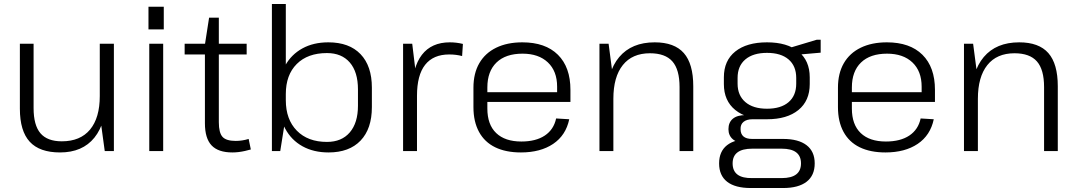

<svg xmlns="http://www.w3.org/2000/svg" viewBox="-20 -760 5422 966"><path d="M149 -216Q149 -130 183.5 -89.5Q218 -49 291 -49Q384 -49 433 -108Q482 -167 482 -277L515 -341V-280Q515 -142 455 -67.5Q395 7 282 7Q179 7 129.5 -47Q80 -101 80 -213V-540H149ZM553 0H507L482 -183V-540H553Z M801 -540V0H731V-540ZM804 -726V-612H727V-726Z M1149 7Q1078 7 1044.5 -28.5Q1011 -64 1011 -140V-536L1032 -671H1081V-145Q1081 -92 1099.5 -71.5Q1118 -51 1166 -51Q1182 -51 1198.5 -53.5Q1215 -56 1231 -61L1242 -8Q1228 -4 1212.5 -0.5Q1197 3 1181 5Q1165 7 1149 7ZM909 -540H1221V-486H909Z M1633 7Q1558 7 1502 -24Q1446 -55 1415 -112.5Q1384 -170 1384 -248V-297Q1384 -375 1415 -430.5Q1446 -486 1501.5 -516.5Q1557 -547 1632 -547Q1737 -547 1794 -487.5Q1851 -428 1851 -319V-221Q1851 -112 1794 -52.5Q1737 7 1633 7ZM1348 -740H1418V-176L1390 0H1348ZM1625 -46Q1699 -46 1740 -94Q1781 -142 1781 -228V-310Q1781 -398 1740 -445.5Q1699 -493 1625 -493Q1528 -493 1473 -438Q1418 -383 1418 -287V-256Q1418 -159 1473.5 -102.5Q1529 -46 1625 -46Z M2008 -540H2054L2078 -342V0H2008ZM2054 -299Q2054 -421 2102.5 -484Q2151 -547 2243 -547Q2260 -547 2276.5 -545Q2293 -543 2309 -539L2305 -478Q2275 -486 2240 -486Q2160 -486 2119 -434Q2078 -382 2078 -278Z M2601 7Q2525 7 2471.5 -19Q2418 -45 2390 -96.5Q2362 -148 2362 -221V-319Q2362 -391 2391.5 -442Q2421 -493 2476.5 -520Q2532 -547 2608 -547Q2724 -547 2787 -484.5Q2850 -422 2850 -308V-247H2418V-296H2795L2783 -276V-324Q2783 -402 2736.5 -446Q2690 -490 2609 -490Q2524 -490 2478 -445.5Q2432 -401 2432 -320V-214Q2432 -133 2476.5 -90.5Q2521 -48 2603 -48Q2676 -48 2721 -78Q2766 -108 2778 -164L2844 -160Q2827 -79 2763 -36Q2699 7 2601 7Z M3399 -322Q3399 -410 3363 -451Q3327 -492 3250 -492Q3161 -492 3113.5 -432.5Q3066 -373 3066 -263L3033 -199V-260Q3033 -399 3095.5 -473Q3158 -547 3274 -547Q3373 -547 3420.5 -493Q3468 -439 3468 -326V0H3399ZM2996 -540H3042L3066 -357V0H2996Z M3839 -160Q3737 -160 3679.5 -206.5Q3622 -253 3622 -337V-371Q3622 -455 3679.5 -501Q3737 -547 3839 -547Q3940 -547 3997 -501Q4054 -455 4054 -371V-337Q4054 -253 3997 -206.5Q3940 -160 3839 -160ZM3757 186Q3679 186 3638.5 154.5Q3598 123 3598 62Q3598 2 3638 -29.5Q3678 -61 3757 -61H3920Q3997 -61 4038 -29.5Q4079 2 4079 62Q4079 123 4038 154.5Q3997 186 3920 186ZM3913 136Q4010 136 4010 62Q4010 -12 3913 -12H3765Q3666 -12 3666 62Q3666 138 3765 136ZM3731 -40Q3690 -40 3667.5 -59Q3645 -78 3645 -110Q3645 -144 3667 -162.5Q3689 -181 3732 -181H3839V-160H3766Q3737 -160 3721 -147Q3705 -134 3706 -110Q3706 -86 3720.5 -73.5Q3735 -61 3764 -61H3839V-40ZM3839 -213Q3909 -213 3947.5 -246Q3986 -279 3986 -339V-368Q3986 -428 3947.5 -461Q3909 -494 3839 -494Q3769 -494 3730 -461Q3691 -428 3691 -368V-339Q3691 -280 3730 -246.5Q3769 -213 3839 -213ZM3949 -518 4089 -560H4109V-495L3949 -481Z M4435 7Q4359 7 4305.5 -19Q4252 -45 4224 -96.5Q4196 -148 4196 -221V-319Q4196 -391 4225.5 -442Q4255 -493 4310.5 -520Q4366 -547 4442 -547Q4558 -547 4621 -484.5Q4684 -422 4684 -308V-247H4252V-296H4629L4617 -276V-324Q4617 -402 4570.5 -446Q4524 -490 4443 -490Q4358 -490 4312 -445.5Q4266 -401 4266 -320V-214Q4266 -133 4310.5 -90.5Q4355 -48 4437 -48Q4510 -48 4555 -78Q4600 -108 4612 -164L4678 -160Q4661 -79 4597 -36Q4533 7 4435 7Z M5233 -322Q5233 -410 5197 -451Q5161 -492 5084 -492Q4995 -492 4947.5 -432.5Q4900 -373 4900 -263L4867 -199V-260Q4867 -399 4929.5 -473Q4992 -547 5108 -547Q5207 -547 5254.5 -493Q5302 -439 5302 -326V0H5233ZM4830 -540H4876L4900 -357V0H4830Z"/></svg>

Font: Pathway Extreme 28pt Light
Style: Regular
Weight: 300
Designer: Eduardo Rodriguez Tunni
Foundry: Eduardo Rodriguez Tunni
Version: Version 1.001;gftools[0.9.26]